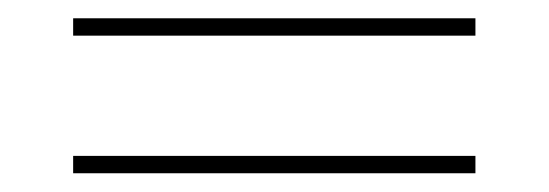

<svg xmlns="http://www.w3.org/2000/svg" viewBox="-20 -490 600 210"><path d="M60 -451V-470H500V-451ZM60 -300.5V-319.5H500V-300.5Z"/></svg>

Font: Bodoni Moda 11pt ExtraBold
Style: Regular
Weight: 800
Designer: Owen Earl
Foundry: indestructible type
Version: Version 2.004